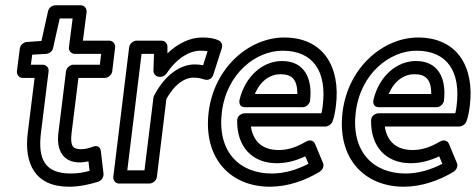

<svg xmlns="http://www.w3.org/2000/svg" viewBox="-20 -670 1802 727"><path d="M135 -166 164 -400C166 -415 153 -425 142 -425H97L102 -463L155 -466C168 -467 179 -477 181 -488L206 -600H255L241 -491C239 -476 252 -466 263 -466H363L358 -425H258C243 -425 231 -411 230 -400L201 -166C193 -101 219 -55 282 -55C293 -55 305 -57 315 -59L319 -23C296 -17 274 -13 248 -13C150 -13 123 -67 135 -166ZM85 -166C71 -53 111 37 241 37C284 37 323 27 352 18C364 14 373 1 372 -12L362 -97C359 -123 337 -117 330 -114C319 -109 300 -105 288 -105C257 -105 245 -115 251 -166L277 -375H377C388 -375 403 -385 405 -400L416 -491C417 -502 409 -516 394 -516H294L308 -625C309 -636 301 -650 286 -650H190C178 -650 165 -641 162 -628L137 -515L81 -511C69 -510 57 -500 55 -486L44 -400C43 -389 51 -375 66 -375H111Z M462 -25 516 -466H563L561 -402C561 -389 572 -379 584 -379H588C597 -379 606 -385 611 -392C650 -451 699 -478 739 -478C750 -478 760 -477 766 -476L749 -423C739 -425 729 -426 717 -426C665 -426 606 -389 564 -309C562 -306 561 -303 561 -300L527 -25ZM409 0C408 11 416 25 431 25H546C557 25 572 15 574 0L610 -295C645 -358 685 -376 711 -376C730 -376 738 -374 754 -369C773 -363 785 -377 788 -388L820 -488C823 -498 820 -511 810 -516C792 -525 772 -528 745 -528C700 -528 654 -506 614 -468V-493C614 -505 605 -516 592 -516H497C486 -516 471 -506 469 -491Z M820 -245C838 -393 950 -478 1050 -478C1167 -478 1218 -398 1202 -270C1201 -260 1199 -249 1197 -241H907C897 -241 878 -234 878 -213C877 -113 936 -52 1028 -52C1066 -52 1102 -62 1136 -78L1148 -50C1104 -27 1057 -13 1009 -13C886 -13 802 -96 820 -245ZM770 -245C749 -70 853 37 1002 37C1070 37 1137 13 1191 -20C1202 -27 1208 -42 1203 -53L1173 -125C1167 -140 1151 -141 1139 -134C1103 -113 1072 -102 1035 -102C976 -102 939 -132 930 -191H1212C1222 -191 1235 -199 1239 -210C1245 -225 1249 -246 1252 -270C1270 -416 1205 -528 1056 -528C926 -528 791 -417 770 -245ZM908 -264H1126C1141 -264 1153 -278 1154 -289C1164 -374 1132 -439 1048 -439C976 -439 909 -383 887 -292C885 -282 886 -264 908 -264ZM945 -314C966 -365 1004 -389 1042 -389C1087 -389 1106 -367 1106 -314Z M1327 -245C1345 -393 1457 -478 1557 -478C1674 -478 1725 -398 1709 -270C1708 -260 1706 -249 1704 -241H1414C1404 -241 1385 -234 1385 -213C1384 -113 1443 -52 1535 -52C1573 -52 1609 -62 1643 -78L1655 -50C1611 -27 1564 -13 1516 -13C1393 -13 1309 -96 1327 -245ZM1277 -245C1256 -70 1360 37 1509 37C1577 37 1644 13 1698 -20C1709 -27 1715 -42 1710 -53L1680 -125C1674 -140 1658 -141 1646 -134C1610 -113 1579 -102 1542 -102C1483 -102 1446 -132 1437 -191H1719C1729 -191 1742 -199 1746 -210C1752 -225 1756 -246 1759 -270C1777 -416 1712 -528 1563 -528C1433 -528 1298 -417 1277 -245ZM1415 -264H1633C1648 -264 1660 -278 1661 -289C1671 -374 1639 -439 1555 -439C1483 -439 1416 -383 1394 -292C1392 -282 1393 -264 1415 -264ZM1452 -314C1473 -365 1511 -389 1549 -389C1594 -389 1613 -367 1613 -314Z"/></svg>

Font: Falling Sky
Style: OuObl
Weight: 400
Designer: Paul D. Hunt
Foundry: Adobe Systems Incorporated
Version: Version 1.02